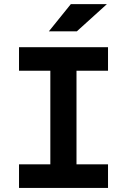

<svg xmlns="http://www.w3.org/2000/svg" viewBox="-20 -926 626 946"><path d="M73.7 0V-116.2H228V-577.6H73.7V-693.4H512.2V-577.6H356.9V-116.2H512.2V0ZM220.7 -771.5 329.1 -905.8H506.8L358.4 -771.5Z"/></svg>

Font: Cascadia Mono
Style: Bold
Weight: 700
Monospace: yes
Designer: Aaron Bell
Foundry: Saja Typeworks
Version: Version 2404.023; ttfautohint (v1.8.4)